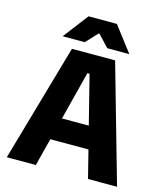

<svg xmlns="http://www.w3.org/2000/svg" viewBox="-121 -918 865 1009"><g transform="rotate(15 311.5 -413.5)"><path d="M169.5 0H11.6L194.7 -639H429.6L611.3 0H453.4L318.1 -536.1H306.3ZM454.8 -150.6H167.1V-271.9H454.8ZM132.2 -692.2 234.8 -826.5H389L491.6 -692.2V-690H373.2L314.1 -753.2H309.7L250.6 -690H132.2Z"/></g></svg>

Font: Anek Kannada Medium
Style: Regular
Weight: 500
Designer: Vaishnavi Murthy, Maithili Shingre (Kannada) & Yesha Goshar (Latin)
Foundry: Ek Type
Version: Version 1.003